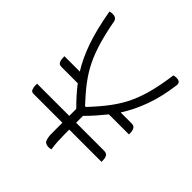

<svg xmlns="http://www.w3.org/2000/svg" viewBox="-195 -845 990 990"><g transform="rotate(45 300.0 -350.0)"><path d="M40 -380H152Q115 -439 88 -516Q61 -593 41 -707Q47 -709 51 -709.5Q55 -710 62 -710Q90 -710 94 -687Q108 -612 124.5 -556Q141 -500 163.5 -454Q186 -408 218.5 -365Q251 -322 297 -273H303Q353 -326 388 -373Q423 -420 445.5 -469Q468 -518 482.5 -575.5Q497 -633 507 -707Q513 -709 517 -709.5Q521 -710 528 -710Q558 -710 555 -683Q542 -586 515.5 -513.5Q489 -441 450 -380H530Q547 -380 553.5 -368.5Q560 -357 560 -340V-330H414Q394 -305 372 -280Q350 -255 325 -230V-180H527Q548 -180 554 -168.5Q560 -157 560 -140V-130H325V-100Q325 -72 326.5 -45.5Q328 -19 332 7Q323 10 315 10Q288 10 281.5 -8.5Q275 -27 275 -50V-130H63Q50 -130 45 -142Q40 -154 40 -170V-180H275V-231Q250 -256 228 -280.5Q206 -305 187 -330H69Q51 -330 45.5 -342Q40 -354 40 -370Z"/></g></svg>

Font: Recursive Mn Csl St Lt
Style: Regular
Weight: 300
Monospace: yes
Version: Version 1.079;hotconv 1.0.112;makeotfexe 2.5.65598; ttfautoh